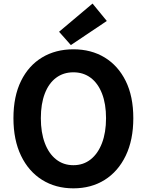

<svg xmlns="http://www.w3.org/2000/svg" viewBox="-20 -1026 810 1060"><path d="M385.1 13.8Q287.4 13.8 212.7 -32.8Q138 -79.4 96.1 -166.4Q54.2 -253.3 54.2 -373.6Q54.2 -494 96.1 -579.1Q138 -664.2 212.7 -709Q287.4 -753.8 385.1 -753.8Q483.6 -753.8 557.9 -708.6Q632.2 -663.4 674.1 -578.7Q716 -494 716 -373.6Q716 -253.3 674.1 -166.4Q632.2 -79.4 557.9 -32.8Q483.6 13.8 385.1 13.8ZM385.1 -114Q440.2 -114 480.6 -146Q520.9 -178 543.2 -236.3Q565.4 -294.5 565.4 -373.6Q565.4 -452.6 543.2 -509.5Q520.9 -566.4 480.6 -596.6Q440.2 -626.8 385.1 -626.8Q330.1 -626.8 289.7 -596.6Q249.2 -566.4 227.4 -509.5Q205.5 -452.6 205.5 -373.6Q205.5 -294.5 227.4 -236.3Q249.2 -178 289.7 -146Q330.1 -114 385.1 -114ZM371.2 -777.1 306.1 -850.7 490.9 -1006.3 569.7 -910.2Z"/></svg>

Font: Shanggu Sans SC VF
Style: Regular
Weight: 250
Designer: GuiWonder
Version: Version 1.021